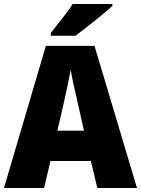

<svg xmlns="http://www.w3.org/2000/svg" viewBox="-20 -947 710 967"><path d="M546 -917V-927H346C318 -882 269 -824 236 -781V-767H360C413 -806 506 -880 546 -917ZM470 0H670L456 -716H211L0 0H202L234 -136H438ZM373 -422 403 -289H269L300 -423C311 -472 328 -550 336 -595C343 -550 363 -466 373 -422Z"/></svg>

Font: Noto Sans Arabic SemCond Blk
Style: Regular
Weight: 900
Width: 4
Designer: Monotype Design Team, Nadine Chahine, Nizar Qandah and Khaled Hosny
Foundry: Monotype Imaging Inc.
Version: Version 2.012